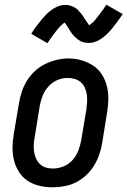

<svg xmlns="http://www.w3.org/2000/svg" viewBox="-20 -790 543 818"><path d="M203 8Q175 8 147.5 1.5Q120 -5 97.5 -20Q75 -35 60.5 -58Q46 -81 39.5 -107.5Q33 -134 33.5 -163Q34 -192 39 -221L61 -351Q65 -375 73 -399.5Q81 -424 95 -446.5Q109 -469 129 -487.5Q149 -506 173 -517.5Q197 -529 222 -535Q247 -541 272 -541Q301 -541 328 -533Q355 -525 377.5 -510Q400 -495 414.5 -472Q429 -449 435.5 -422.5Q442 -396 441.5 -367Q441 -338 436 -309L415 -179Q411 -155 402.5 -130.5Q394 -106 380 -83.5Q366 -61 346 -42.5Q326 -24 302.5 -12.5Q279 -1 253.5 3.5Q228 8 203 8ZM205 -72Q228 -72 250.5 -81Q273 -90 289 -108Q305 -126 313.5 -148Q322 -170 326 -193L348 -323Q350 -338 351 -354.5Q352 -371 350 -386Q348 -401 342 -415Q336 -429 325 -439Q314 -449 299 -453.5Q284 -458 268 -458Q245 -458 223.5 -448.5Q202 -439 186 -421Q170 -403 161.5 -381.5Q153 -360 149 -337L128 -207Q125 -192 124 -176Q123 -160 125 -145Q127 -130 133 -116Q139 -102 149.5 -91.5Q160 -81 174.5 -76.5Q189 -72 205 -72ZM182 -606 113 -646Q124 -664 135 -678.5Q146 -693 156 -705Q166 -717 175.5 -727Q185 -737 198.5 -747Q212 -757 227 -763Q242 -769 257 -769Q263 -769 268 -768.5Q273 -768 278 -766.5Q283 -765 288 -763Q293 -761 297.5 -758.5Q302 -756 306 -753Q310 -750 313 -746.5Q316 -743 320 -738.5Q324 -734 327.5 -730Q331 -726 333.5 -722Q336 -718 338.5 -714Q341 -710 343.5 -706Q346 -702 349 -698Q352 -694 355 -689Q358 -684 360 -682Q363 -684 369.5 -689.5Q376 -695 379.5 -698.5Q383 -702 386.5 -706.5Q390 -711 394 -716Q398 -721 402.5 -727Q407 -733 412 -739.5Q417 -746 422.5 -754Q428 -762 433 -770L503 -730Q491 -712 480 -697.5Q469 -683 459.5 -671Q450 -659 440 -649Q430 -639 417 -629Q404 -619 388.5 -613Q373 -607 358 -607Q352 -607 345.5 -608Q339 -609 333.5 -610.5Q328 -612 322.5 -615Q317 -618 312 -621.5Q307 -625 303 -629Q299 -633 294.5 -637.5Q290 -642 286.5 -647Q283 -652 280 -656.5Q277 -661 274 -666Q271 -671 267.5 -676.5Q264 -682 260.5 -687Q257 -692 255 -694Q252 -692 245.5 -686.5Q239 -681 236 -677.5Q233 -674 229 -669.5Q225 -665 221 -660Q217 -655 212.5 -649Q208 -643 203 -636.5Q198 -630 193 -622Q188 -614 182 -606Z"/></svg>

Font: Iosevka Curly Slab MdObl
Style: Regular
Weight: 500
Italic angle: -9°
Monospace: yes
Designer: Belleve Invis
Foundry: Belleve Invis
Version: Version 11.0.0; ttfautohint (v1.8.3)